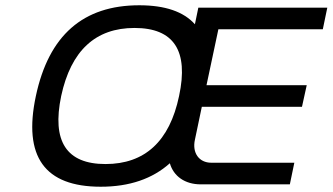

<svg xmlns="http://www.w3.org/2000/svg" viewBox="-20 -699 1261 728"><path d="M362 9C471 9 558 -21 624 -80C638 -31 681 0 741 0H1079L1096 -82H781C735 -82 708 -119 719 -169L745 -293V-294H1125L1143 -376H763L808 -588H1204L1221 -670H732L719 -607C676 -655 606 -679 508 -679C295 -679 165 -565 116 -335C67 -105 149 9 362 9ZM212 -335C249 -507 342 -593 490 -593C639 -593 696 -507 659 -335C623 -163 529 -77 380 -77C232 -77 176 -163 212 -335Z"/></svg>

Font: LT Wave Text Italic
Style: Regular
Weight: 400
Designer: Daniel Lyons
Version: Version 2.5 (Glyphs App)